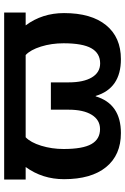

<svg xmlns="http://www.w3.org/2000/svg" viewBox="134 -702 578 885"><g transform="rotate(-90 422.5 -259.0)"><path d="M38.1 -528.3H807.6V-429.2H748.5Q805.2 -353 805.2 -252.4Q805.2 -127 749.5 -58.6Q693.8 9.8 592.8 9.8Q458 9.8 423.3 -106.4H421.4Q386.7 9.8 252 9.8Q150.9 9.8 95.2 -58.6Q39.6 -127 39.6 -252.4Q39.6 -352.1 95.7 -429.2H38.1ZM666 -254.4Q666 -310.1 650.9 -358.6Q635.7 -407.2 611.8 -429.2H232.9Q209 -406.7 193.8 -357.7Q178.7 -308.6 178.7 -254.4Q178.7 -166 201.4 -126.2Q224.1 -86.4 270.5 -86.4Q312.5 -86.4 336.2 -124.5Q359.9 -162.6 359.9 -231.4V-313H485.8V-231.4Q485.8 -162.1 508.8 -124Q531.7 -85.9 573.2 -85.9Q620.1 -85.9 643.1 -126.5Q666 -167 666 -254.4Z"/></g></svg>

Font: Liberation Sans
Style: Bold
Weight: 700
Designer: Steve Matteson
Foundry: Ascender Corporation
Version: Version 2.1.5